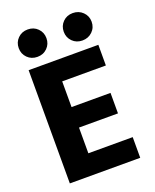

<svg xmlns="http://www.w3.org/2000/svg" viewBox="-161 -982 867 1074"><g transform="rotate(-20 272.0 -445.0)"><path d="M137.5 -890Q173 -890 196.5 -866.5Q220 -843 220 -808.5Q220 -774 196.5 -750.5Q173 -727 137.5 -727Q102 -727 78.5 -750.5Q55 -774 55 -808.5Q55 -843 78.5 -866.5Q102 -890 137.5 -890ZM405.5 -890Q441 -890 465 -866.5Q489 -843 489 -808.5Q489 -774 465 -750.5Q441 -727 405.5 -727Q370 -727 346.5 -750.5Q323 -774 323 -808.5Q323 -843 346.5 -866.5Q370 -890 405.5 -890ZM484 0H65V-674H480V-551H220V-398H452V-276H220V-123H484Z"/></g></svg>

Font: Hind Mysuru
Style: Bold
Weight: 700
Designer: Manushi Parikh, Hitesh Malaviya
Foundry: Indian Type Foundry
Version: Version 0.703;PS 1.0;hotconv 1.0.86;makeotf.lib2.5.63406